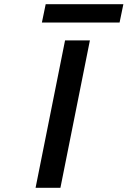

<svg xmlns="http://www.w3.org/2000/svg" viewBox="-20 -892 606 912"><path d="M289 -700H407L267 0H149ZM197 -872H566L548 -785H179Z"/></svg>

Font: Albert Sans SemiBold
Style: Italic
Weight: 600
Italic angle: -11.25°
Designer: Andreas Rasmussen
Foundry: a.Foundry
Version: Version 1.025